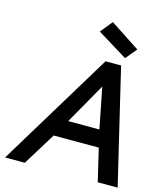

<svg xmlns="http://www.w3.org/2000/svg" viewBox="-139 -1089 1019 1193"><g transform="rotate(15 370.0 -493.0)"><path d="M7.8 0 456.1 -738.8H556.2L731.9 0H604L554.2 -210H264.2L134.8 0ZM328.1 -319.8H528.8L477.1 -582ZM374 -908.2 437 -985.8 627.9 -860.8 567.9 -789.1Z"/></g></svg>

Font: Involve SemiBold Oblique
Style: Italic
Weight: 600
Italic angle: -10.5°
Designer: Stefan Peev
Foundry: Context Ltd.
Version: Version 1.001